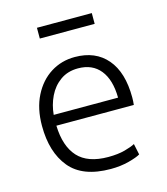

<svg xmlns="http://www.w3.org/2000/svg" viewBox="-107 -785 763 879"><g transform="rotate(-15 274.0 -346.0)"><path d="M310 10Q177 10 116.5 -63.5Q56 -137 56 -262Q56 -344 86.5 -404Q117 -464 168 -496Q219 -528 282 -528Q380 -528 434.5 -464Q489 -400 489 -281Q489 -273 488.5 -263.5Q488 -254 487 -246H120Q123 -148 169.5 -97Q216 -46 313 -46Q359 -46 392 -55Q425 -64 441 -73L452 -21Q436 -11 396.5 -0.5Q357 10 310 10ZM121 -297H426Q425 -382 388 -428Q351 -474 283 -474Q234 -474 199 -449Q164 -424 144.5 -383.5Q125 -343 121 -297ZM150 -651V-702H410V-651Z"/></g></svg>

Font: Ubuntu Sans Light
Style: Regular
Weight: 300
Designer: Dalton Maag Ltd
Foundry: Dalton Maag Ltd
Version: Version 1.006; ttfautohint (v1.8.4.7-5d5b)